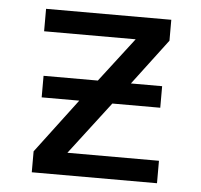

<svg xmlns="http://www.w3.org/2000/svg" viewBox="-44 -569 644 616"><g transform="rotate(5 278.5 -261.0)"><path d="M90.8 -240.2V-309.6H265.6L375 -452.1H80.1V-524.4H483.4V-457L372.1 -309.6H472.7V-240.2H318.4L188.5 -70.3H483.4V2H80.1V-65.4L211.9 -240.2Z"/></g></svg>

Font: Nasu
Style: Regular
Weight: 400
Designer: Ryoko NISHIZUKA (kana &amp; ideographs); Paul D. Hunt (Latin, Greek &amp; Cyrillic); Wenlong ZHANG (bopomofo); Sandoll C
Version: Version 2014.1215